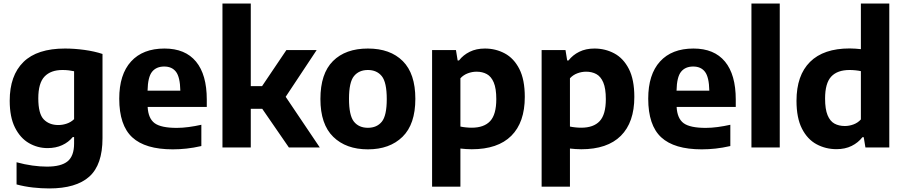

<svg xmlns="http://www.w3.org/2000/svg" viewBox="-20 -828 5072 1078"><path d="M256 230Q212.5 230 165 224.8Q117.5 219.5 73 207.5V83Q118.5 95.5 162 101.5Q205.5 107.5 243.5 107.5Q323.5 107.5 359.8 77.5Q396 47.5 396 -22.5V-58.5H388.5Q365 -29.5 329 -13Q293 3.5 247 3.5Q191 3.5 142.5 -24.5Q94 -52.5 64.2 -111.5Q34.5 -170.5 34.5 -262.5Q34.5 -404 111.5 -479.8Q188.5 -555.5 345 -555.5Q397.5 -555.5 454 -547.8Q510.5 -540 555.5 -525V-51.5Q555.5 97 481.5 163.5Q407.5 230 256 230ZM307.5 -126Q331.5 -126 355 -134Q378.5 -142 396 -159V-428Q383 -431 366.2 -433Q349.5 -435 331 -435Q265 -435 230 -398.2Q195 -361.5 195 -276Q195 -189 225.8 -157.5Q256.5 -126 307.5 -126Z M950 10.5Q795.5 10.5 722.5 -57Q649.5 -124.5 649.5 -274Q649.5 -410 715.8 -482.8Q782 -555.5 903.5 -555.5Q1020 -555.5 1080.5 -482.2Q1141 -409 1141 -269V-227.5H809Q812.5 -162.5 848.5 -136.2Q884.5 -110 972.5 -110Q1004.5 -110 1039.8 -114.8Q1075 -119.5 1110.5 -127.5V-8Q1066.5 2 1027.5 6.2Q988.5 10.5 950 10.5ZM902 -454.5Q857.5 -454.5 833.8 -425Q810 -395.5 808.5 -319H992.5Q991 -395 968.2 -424.8Q945.5 -454.5 902 -454.5Z M1229 0V-808H1388V-344.5H1451.5L1588 -547H1758L1584 -284.5L1775.5 0H1602L1452.5 -217H1388V0Z M2045.5 10.5Q1923 10.5 1851 -59.8Q1779 -130 1779 -272Q1779 -415 1849.5 -485.2Q1920 -555.5 2045.5 -555.5Q2171 -555.5 2241.5 -485Q2312 -414.5 2312 -273Q2312 -130.5 2240 -60Q2168 10.5 2045.5 10.5ZM2045.5 -110.5Q2096 -110.5 2123.8 -144.8Q2151.5 -179 2151.5 -271.5Q2151.5 -366 2123.5 -400.5Q2095.5 -435 2045.5 -435Q1995.5 -435 1967.5 -400.8Q1939.5 -366.5 1939.5 -273.5Q1939.5 -179.5 1967.2 -145Q1995 -110.5 2045.5 -110.5Z M2406 220V-547H2540L2549.5 -488.5H2557Q2580.5 -519 2617.2 -537.2Q2654 -555.5 2702.5 -555.5Q2763 -555.5 2814 -528.2Q2865 -501 2895.8 -441Q2926.5 -381 2926.5 -284Q2926.5 -141 2850.8 -65.5Q2775 10 2628.5 10Q2612 10 2595.8 8.8Q2579.5 7.5 2565 6V220ZM2628.5 -111Q2697.5 -111 2732 -148Q2766.5 -185 2766.5 -271.5Q2766.5 -331.5 2752.2 -365Q2738 -398.5 2713.2 -412Q2688.5 -425.5 2655.5 -425.5Q2631 -425.5 2606.8 -416.5Q2582.5 -407.5 2565 -388.5V-117.5Q2578.5 -114.5 2595.5 -112.8Q2612.5 -111 2628.5 -111Z M3021 220V-547H3155L3164.5 -488.5H3172Q3195.5 -519 3232.2 -537.2Q3269 -555.5 3317.5 -555.5Q3378 -555.5 3429 -528.2Q3480 -501 3510.8 -441Q3541.5 -381 3541.5 -284Q3541.5 -141 3465.8 -65.5Q3390 10 3243.5 10Q3227 10 3210.8 8.8Q3194.5 7.5 3180 6V220ZM3243.5 -111Q3312.5 -111 3347 -148Q3381.5 -185 3381.5 -271.5Q3381.5 -331.5 3367.2 -365Q3353 -398.5 3328.2 -412Q3303.5 -425.5 3270.5 -425.5Q3246 -425.5 3221.8 -416.5Q3197.5 -407.5 3180 -388.5V-117.5Q3193.5 -114.5 3210.5 -112.8Q3227.5 -111 3243.5 -111Z M3920 10.5Q3765.5 10.5 3692.5 -57Q3619.5 -124.5 3619.5 -274Q3619.5 -410 3685.8 -482.8Q3752 -555.5 3873.5 -555.5Q3990 -555.5 4050.5 -482.2Q4111 -409 4111 -269V-227.5H3779Q3782.5 -162.5 3818.5 -136.2Q3854.5 -110 3942.5 -110Q3974.5 -110 4009.8 -114.8Q4045 -119.5 4080.5 -127.5V-8Q4036.5 2 3997.5 6.2Q3958.5 10.5 3920 10.5ZM3872 -454.5Q3827.5 -454.5 3803.8 -425Q3780 -395.5 3778.5 -319H3962.5Q3961 -395 3938.2 -424.8Q3915.5 -454.5 3872 -454.5Z M4199 0V-808H4358V0Z M4676.5 9.5Q4616 9.5 4564.8 -18Q4513.5 -45.5 4482.8 -105.5Q4452 -165.5 4452 -262Q4452 -405 4528 -480.5Q4604 -556 4750.5 -556Q4767 -556 4783.2 -554.8Q4799.5 -553.5 4813.5 -552V-808H4973V0H4839L4829.5 -57.5H4822Q4798.5 -27 4761.8 -8.8Q4725 9.5 4676.5 9.5ZM4723.5 -120.5Q4748 -120.5 4772.2 -129.5Q4796.5 -138.5 4813.5 -157.5V-428.5Q4800.5 -431.5 4783.5 -433.2Q4766.5 -435 4750 -435Q4681.5 -435 4647 -398Q4612.5 -361 4612.5 -274.5Q4612.5 -215 4626.5 -181.2Q4640.5 -147.5 4665.2 -134Q4690 -120.5 4723.5 -120.5Z"/></svg>

Font: Encode Sans
Style: Bold
Weight: 700
Designer: Multiple Designers
Foundry: Impallari Type
Version: Version 3.002; ttfautohint (v1.8.3) -l 8 -r 50 -G 200 -x 14 